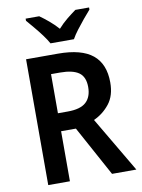

<svg xmlns="http://www.w3.org/2000/svg" viewBox="-100 -1056 791 1073"><g transform="rotate(-10 295.5 -520.0)"><path d="M266 -765Q399 -765 462.5 -713Q526 -661 526 -556Q526 -481 489.5 -435Q453 -389 400 -365L585 -51H447L292 -335H208V-51H85V-765ZM259 -659H208V-437H264Q336 -437 368 -466.5Q400 -496 400 -552Q400 -610 365.5 -634.5Q331 -659 259 -659ZM235 -829Q223 -851 203 -878Q183 -905 161 -931Q139 -957 122 -977V-989H199Q222 -973 249.5 -950Q277 -927 301 -900Q326 -928 352.5 -949.5Q379 -971 404 -989H482V-977Q465 -958 443 -931.5Q421 -905 400.5 -878Q380 -851 368 -829Z"/></g></svg>

Font: Noto Sans Tamil UI SemiCondensed SemiBold
Style: Regular
Weight: 600
Width: 4
Designer: Jelle Bosma - Monotype Design Team
Foundry: Monotype Imaging Inc.
Version: Version 2.004; ttfautohint (v1.8.4.7-5d5b)